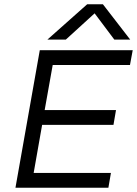

<svg xmlns="http://www.w3.org/2000/svg" viewBox="-20 -887 647 907"><path d="M392 -867H466L595 -700H520L427 -824L291 -700H204ZM607 -650 594 -580H229L191 -367H528L516 -297H179L139 -70H504L492 0H53L168 -650Z"/></svg>

Font: Overused Grotesk
Style: Italic
Weight: 400
Italic angle: -10°
Version: Version 0.003